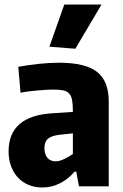

<svg xmlns="http://www.w3.org/2000/svg" viewBox="-20 -826 547 851"><path d="M167 5Q134 5 106.5 -6.5Q79 -18 59.5 -39Q40 -60 29 -89.5Q18 -119 18 -155Q18 -312 212 -324L303 -330V-334Q303 -364 299.5 -382.5Q296 -401 286.5 -411.5Q277 -422 260 -425.5Q243 -429 216 -429Q205 -429 186 -428Q167 -427 145.5 -425Q124 -423 104 -420.5Q84 -418 71 -415L61 -530Q106 -538 152.5 -543Q199 -548 242 -548Q358 -548 410 -507.5Q462 -467 462 -376V0H330L318 -65H310Q285 -34 247.5 -14.5Q210 5 167 5ZM227 -111Q244 -111 265 -121.5Q286 -132 303 -143V-235L247 -229Q209 -225 193 -211.5Q177 -198 177 -170Q177 -142 190 -126.5Q203 -111 227 -111ZM199 -619 265 -806H430L314 -610Z"/></svg>

Font: Encode Sans Compressed
Style: ExtraBold
Weight: 800
Designer: Pablo Impallari, Andres Torresi
Foundry: Pablo Impallari, Andres Torresi
Version: Version 1.000; ttfautohint (v1.00) -l 8 -r 50 -G 200 -x 14 -